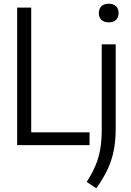

<svg xmlns="http://www.w3.org/2000/svg" viewBox="-20 -781 706 1033"><path d="M72.2 0V-740H147.9V-69.1H461.8V0ZM498 232.1 446.4 197.8Q475.7 152.5 493.4 110.5Q511.2 68.5 519.3 21.7Q527.3 -25.1 527.3 -84.8V-542.6H602.5V-90.6Q602.5 -23.6 591.8 29.8Q581.1 83.2 558.1 131.7Q535.1 180.2 498 232.1ZM564.9 -660.7Q539.3 -660.7 525.5 -674.1Q511.8 -687.6 511.8 -710.5Q511.8 -733.9 525.5 -747.5Q539.3 -761 564.9 -761Q590.6 -761 604.4 -747.5Q618.1 -733.9 618.1 -710.5Q618.1 -687.6 604.4 -674.1Q590.6 -660.7 564.9 -660.7Z"/></svg>

Font: Encode Sans Condensed Thin
Style: Regular
Weight: 100
Width: 3
Designer: Multiple Designers
Foundry: Impallari Type
Version: Version 3.002